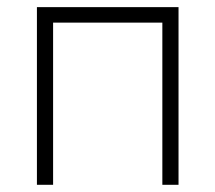

<svg xmlns="http://www.w3.org/2000/svg" viewBox="-20 -513 598 533"><path d="M127.4 0H82.5V-493.2H475.6V0H430.7V-450.2H127.4Z"/></svg>

Font: Bpm'online Open Sans Light
Style: Regular
Weight: 300
Foundry: Ascender Corporation
Version: Version 1.10